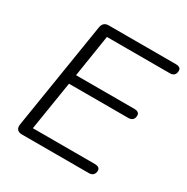

<svg xmlns="http://www.w3.org/2000/svg" viewBox="-155 -802 907 933"><g transform="rotate(30 298.5 -335.0)"><path d="M91 0H467C485 0 499 -10 499 -32C499 -46 488 -53 470 -53H122L166 -328H499C517 -328 531 -337 531 -360C531 -374 520 -381 503 -381H175L212 -617H566C583 -617 597 -626 597 -649C597 -663 587 -670 568 -670H192C171 -670 159 -660 155 -638L59 -38C55 -14 67 0 91 0Z"/></g></svg>

Font: SN Pro Light
Style: Italic
Weight: 300
Italic angle: -8.99998°
Designer: Tobias Whetton
Foundry: Supernotes
Version: Version 1.001;Glyphs 3.2 (3249)